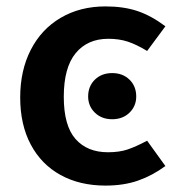

<svg xmlns="http://www.w3.org/2000/svg" viewBox="-20 -564 552 599"><path d="M496 -482 439 -405Q406 -425 379 -434Q352 -443 318 -443Q253 -443 216 -398Q179 -353 179 -262Q179 -172 215.5 -130.5Q252 -89 317 -89Q352 -89 377.5 -97.5Q403 -106 439 -125L496 -46Q455 -16 410.5 -0.5Q366 15 309 15Q229 15 169 -18Q109 -51 76 -113Q43 -175 43 -260Q43 -344 76 -408.5Q109 -473 169.5 -508.5Q230 -544 309 -544Q366 -544 409 -529.5Q452 -515 496 -482ZM405 -263Q405 -233 384 -212.5Q363 -192 330 -192Q297 -192 276 -212.5Q255 -233 255 -263Q255 -295 276 -315.5Q297 -336 330 -336Q363 -336 384 -315.5Q405 -295 405 -263Z"/></svg>

Font: Fira Sans Medium
Style: Regular
Weight: 500
Designer: bBox Type GmbH & Carrois Corporate GbR & Edenspiekermann AG
Foundry: bBox Type GmbH & Carrois Corporate GbR & Edenspiekermann AG
Version: Version 4.301